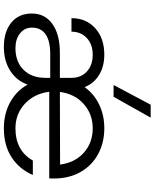

<svg xmlns="http://www.w3.org/2000/svg" viewBox="77 -867 800 994"><g transform="rotate(90 477.0 -370.0)"><path d="M50 -135Q50 -203 104.5 -241.5Q159 -280 253 -280H383V-340Q383 -390 350 -420Q317 -450 263 -450Q210 -450 177 -419.5Q144 -389 144 -340H74Q74 -416 126 -463Q178 -510 263 -510Q324 -510 368 -483Q412 -456 431 -408Q465 -456 520.5 -483Q576 -510 644 -510Q719 -510 778.5 -477.5Q838 -445 871 -386Q904 -327 904 -250V-225H455Q465 -147 517.5 -98.5Q570 -50 644 -50Q760 -50 811 -140H886Q855 -69 793.5 -29.5Q732 10 644 10Q569 10 509.5 -22.5Q450 -55 418 -113Q398 -56 346.5 -23Q295 10 223 10Q144 10 97 -28.5Q50 -67 50 -135ZM383 -205V-230H259Q192 -230 157.5 -206Q123 -182 123 -135Q123 -97 153 -73.5Q183 -50 229 -50Q300 -50 341.5 -92Q383 -134 383 -205ZM832 -281Q822 -358 770.5 -404Q719 -450 644 -450Q571 -450 518.5 -403.5Q466 -357 456 -280ZM522 -750H589L481 -558H420Z"/></g></svg>

Font: Goli Light
Style: Regular
Weight: 300
Designer: jaikishan Patel
Foundry: MagicType
Version: Version 1.000